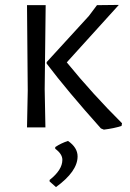

<svg xmlns="http://www.w3.org/2000/svg" viewBox="-20 -519 530 782"><path d="M477 -17C397.7 -95.7 322.7 -178.3 252 -265L464 -499L375 -498L342 -454L170 -266V-260C226 -186 299.7 -98 391 4L403 9C430.3 5.7 454.3 0.7 475 -6ZM165 0 162 -156 166 -498H90L93 -150L90 0ZM296 118C296 94 283 73 257 55C238.3 61 221 69.3 205 80V87C224.3 101 234 116 234 132C234 159.3 216.7 186.7 182 214V220L208 243C266.7 200.3 296 158.7 296 118Z"/></svg>

Font: Alegreya Sans SC
Style: Regular
Weight: 400
Designer: Juan Pablo del Peral
Foundry: Huerta Tipografica
Version: Version 1.000;PS 001.000;hotconv 1.0.70;makeotf.lib2.5.58329